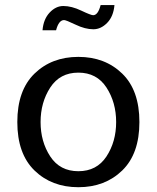

<svg xmlns="http://www.w3.org/2000/svg" viewBox="-20 -742 632 774"><path d="M441.4 -721.7H385.7C378.6 -694.3 368.5 -680.7 355.5 -680.7C349.6 -680.7 333.7 -686.8 307.6 -699.2C281.6 -711.6 257.5 -717.8 235.4 -717.8C215.2 -717.8 196.8 -709 180.2 -691.4C163.6 -673.8 154 -650.1 151.4 -620.1H206.1C213.2 -647.5 224 -661.1 238.3 -661.1C243.5 -661.1 259 -654.9 284.7 -642.6C310.4 -630.2 334.3 -624 356.4 -624C376.6 -624 395.2 -632.6 412.1 -649.9C429 -667.2 438.8 -691.1 441.4 -721.7ZM542 -250C542 -335.3 518.9 -400.4 472.7 -445.3C426.4 -490.2 367.5 -512.7 295.9 -512.7C224.3 -512.7 165.4 -490.2 119.1 -445.3C72.9 -400.4 49.8 -335.3 49.8 -250C49.8 -164.7 72.9 -99.6 119.1 -54.7C165.4 -9.8 224.3 12.7 295.9 12.7C367.5 12.7 426.4 -9.8 472.7 -54.7C518.9 -99.6 542 -164.7 542 -250ZM448.2 -250C448.2 -197.3 435.2 -151 409.2 -111.3C383.1 -71.6 345.4 -51.8 295.9 -51.8C246.4 -51.8 208.7 -71.6 182.6 -111.3C156.6 -151 143.6 -197.3 143.6 -250C143.6 -302.7 156.6 -349.1 182.6 -389.2C208.7 -429.2 246.4 -449.2 295.9 -449.2C345.4 -449.2 383.1 -429.2 409.2 -389.2C435.2 -349.1 448.2 -302.7 448.2 -250Z"/></svg>

Font: FreeUniversal
Style: Regular
Weight: 400
Version: Version 1.001